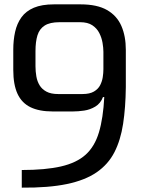

<svg xmlns="http://www.w3.org/2000/svg" viewBox="-20 -860 653 882"><path d="M80 -79Q189 -79 260.5 -95.5Q332 -112 373.5 -149.5Q415 -187 434.5 -252Q454 -317 459 -414H453Q442 -385 418 -370.5Q394 -356 366.5 -352Q339 -348 315 -348H222Q160 -348 120 -367.5Q80 -387 60.5 -429Q41 -471 41 -539V-632Q41 -676 49.5 -714Q58 -752 78.5 -780.5Q99 -809 135.5 -824.5Q172 -840 228 -840H350Q426 -840 471.5 -814Q517 -788 537.5 -741Q558 -694 558 -631V-460Q557 -366 545.5 -291Q534 -216 505.5 -160.5Q477 -105 424 -68.5Q371 -32 287 -14.5Q203 3 80 2ZM359 -428Q392 -428 411.5 -439.5Q431 -451 440 -468.5Q449 -486 452 -505.5Q455 -525 455 -542V-622Q455 -640 451 -663.5Q447 -687 436 -708.5Q425 -730 404 -744Q383 -758 348 -758H253Q209 -758 185 -742.5Q161 -727 152 -697.5Q143 -668 143 -625V-556Q143 -532 147 -509Q151 -486 162 -468Q173 -450 193.5 -439Q214 -428 247 -428Z"/></svg>

Font: Matangi SemiBold
Style: Regular
Weight: 600
Designer: Prashant Pant
Foundry: The Graphic Ant
Version: Version 3.002